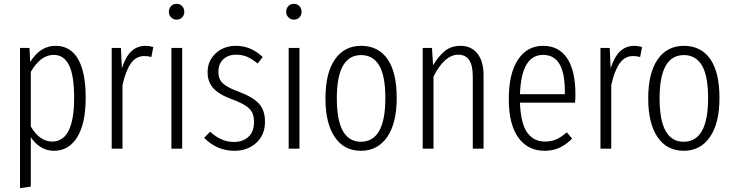

<svg xmlns="http://www.w3.org/2000/svg" viewBox="-20 -772 3807 997"><path d="M425 -264Q425 -132 381.5 -60.5Q338 11 260 11Q222 11 192 -8Q162 -27 140 -59V197L84 205V-523H133L137 -450Q188 -534 269 -534Q345 -534 385 -466Q425 -398 425 -264ZM365 -264Q365 -380 338.5 -433.5Q312 -487 259 -487Q191 -487 140 -399V-115Q186 -37 251 -37Q365 -37 365 -264Z M776 -528 766 -476Q748 -481 730 -481Q687 -481 660 -443.5Q633 -406 616 -330V0H560V-523H608L613 -418Q632 -477 662 -505.5Q692 -534 736 -534Q754 -534 776 -528Z M926 -523V0H870V-523ZM937 -710Q937 -694 926 -682Q915 -670 897 -670Q880 -670 868.5 -682Q857 -694 857 -710Q857 -728 868 -740Q879 -752 897 -752Q915 -752 926 -740Q937 -728 937 -710Z M1344 -476 1318 -442Q1289 -466 1263.5 -477Q1238 -488 1206 -488Q1165 -488 1139.5 -464Q1114 -440 1114 -398Q1114 -362 1136.5 -340Q1159 -318 1219 -296Q1292 -269 1324 -234.5Q1356 -200 1356 -140Q1356 -71 1310.5 -30Q1265 11 1197 11Q1107 11 1040 -56L1071 -88Q1100 -62 1129.5 -48.5Q1159 -35 1196 -35Q1242 -35 1270.5 -62Q1299 -89 1299 -138Q1299 -169 1289 -188.5Q1279 -208 1255 -223.5Q1231 -239 1186 -256Q1117 -281 1087.5 -314Q1058 -347 1058 -397Q1058 -456 1100 -495Q1142 -534 1205 -534Q1283 -534 1344 -476Z M1535 -523V0H1479V-523ZM1546 -710Q1546 -694 1535 -682Q1524 -670 1506 -670Q1489 -670 1477.5 -682Q1466 -694 1466 -710Q1466 -728 1477 -740Q1488 -752 1506 -752Q1524 -752 1535 -740Q1546 -728 1546 -710Z M2040 -263Q2040 -132 1990.5 -60.5Q1941 11 1854 11Q1767 11 1718.5 -60Q1670 -131 1670 -261Q1670 -393 1719 -463.5Q1768 -534 1855 -534Q1944 -534 1992 -465.5Q2040 -397 2040 -263ZM1729 -261Q1729 -36 1854 -36Q1981 -36 1981 -263Q1981 -378 1949 -432Q1917 -486 1855 -486Q1729 -486 1729 -261Z M2491 -383V0H2435V-376Q2435 -488 2360 -488Q2289 -488 2231 -375V0H2175V-523H2223L2229 -433Q2258 -482 2291 -508Q2324 -534 2371 -534Q2428 -534 2459.5 -493.5Q2491 -453 2491 -383Z M2966 -239H2680Q2684 -131 2717.5 -84Q2751 -37 2809 -37Q2843 -37 2869 -48.5Q2895 -60 2923 -85L2951 -52Q2920 -21 2885.5 -5Q2851 11 2808 11Q2721 11 2671.5 -57.5Q2622 -126 2622 -257Q2622 -390 2669.5 -462Q2717 -534 2800 -534Q2882 -534 2925 -469.5Q2968 -405 2968 -281Q2968 -259 2966 -239ZM2913 -299Q2913 -393 2885 -440Q2857 -487 2800 -487Q2687 -487 2680 -283H2913Z M3314 -528 3304 -476Q3286 -481 3268 -481Q3225 -481 3198 -443.5Q3171 -406 3154 -330V0H3098V-523H3146L3151 -418Q3170 -477 3200 -505.5Q3230 -534 3274 -534Q3292 -534 3314 -528Z M3716 -263Q3716 -132 3666.5 -60.5Q3617 11 3530 11Q3443 11 3394.5 -60Q3346 -131 3346 -261Q3346 -393 3395 -463.5Q3444 -534 3531 -534Q3620 -534 3668 -465.5Q3716 -397 3716 -263ZM3405 -261Q3405 -36 3530 -36Q3657 -36 3657 -263Q3657 -378 3625 -432Q3593 -486 3531 -486Q3405 -486 3405 -261Z"/></svg>

Font: Fira Sans Extra Condensed Light
Style: Regular
Weight: 300
Width: 1
Designer: Carrois Corporate & Edenspiekermann AG
Foundry: Carrois Corporate GbR & Edenspiekermann AG
Version: Version 4.203